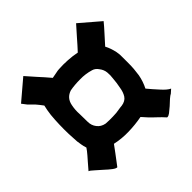

<svg xmlns="http://www.w3.org/2000/svg" viewBox="-166 -815 939 939"><g transform="rotate(-45 303.5 -345.5)"><path d="M166 -615.2Q142.6 -641.6 121.1 -666Q86.9 -636.7 17.6 -578.1Q31.2 -559.6 37.1 -552.7Q43.9 -545.9 49.8 -540Q55.7 -534.2 65.4 -524.4Q74.2 -514.6 91.8 -491.2Q85.9 -467.8 82 -436.5Q79.1 -406.2 78.1 -373Q77.1 -339.8 78.1 -308.6Q79.1 -277.3 81.1 -253.9Q83 -241.2 85 -228.5Q86.9 -215.8 91.8 -201.2Q91.8 -200.2 91.8 -200.2Q86.9 -194.3 82 -186.5Q77.1 -179.7 68.4 -169.9Q59.6 -160.2 47.9 -146.5Q36.1 -131.8 17.6 -111.3Q25.4 -108.4 41 -93.8Q56.6 -80.1 74.2 -64.5Q91.8 -47.9 107.4 -36.1Q123 -24.4 130.9 -25.4Q156.2 -58.6 172.9 -81.1Q189.5 -102.5 200.2 -118.2Q244.1 -108.4 291 -109.4Q338.9 -110.4 384.8 -119.1Q401.4 -99.6 410.2 -90.8Q418.9 -82 426.8 -74.2Q435.5 -66.4 446.3 -55.7Q457 -45.9 475.6 -25.4Q476.6 -25.4 477.5 -25.4Q478.5 -25.4 478.5 -25.4Q485.4 -25.4 496.1 -33.2Q508.8 -43 523.4 -55.7Q537.1 -69.3 549.8 -80.1Q563.5 -91.8 570.3 -94.7Q576.2 -100.6 588.9 -111.3Q571.3 -119.1 546.9 -146.5Q522.5 -172.9 500 -200.2Q516.6 -232.4 523.4 -269.5Q529.3 -307.6 529.3 -344.7Q529.3 -366.2 529.3 -385.7Q530.3 -406.2 526.4 -425.8Q519.5 -459 505.9 -484.4Q528.3 -508.8 549.8 -533.2Q571.3 -556.6 588.9 -578.1Q554.7 -607.4 486.3 -666Q462.9 -640.6 439.5 -613.3Q416 -585.9 390.6 -558.6Q362.3 -564.5 330.1 -566.4Q297.9 -568.4 268.6 -566.4Q260.7 -566.4 243.2 -562.5Q224.6 -558.6 216.8 -557.6Q190.4 -588.9 166 -615.2ZM305.7 -458Q342.8 -459 378.9 -448.2Q396.5 -443.4 408.2 -425.8Q421.9 -408.2 423.8 -387.7Q425.8 -368.2 422.9 -347.7Q420.9 -334 419.9 -319.3Q418 -304.7 415 -291Q411.1 -264.6 399.4 -246.1Q386.7 -226.6 357.4 -222.7Q356.4 -222.7 355.5 -222.7Q349.6 -222.7 346.7 -221.7Q343.8 -220.7 339.8 -220.7Q315.4 -215.8 291 -215.8Q266.6 -214.8 241.2 -216.8Q214.8 -221.7 200.2 -241.2Q185.5 -259.8 185.5 -285.2Q185.5 -313.5 184.6 -340.8Q182.6 -368.2 188.5 -397.5Q196.3 -439.5 236.3 -452.1Q268.6 -458 305.7 -458Z"/></g></svg>

Font: Londrina Solid
Style: NNS
Weight: 400
Designer: Marcelo Magalhaes
Version: Version 1.002